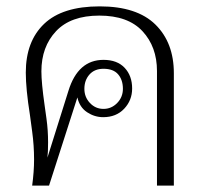

<svg xmlns="http://www.w3.org/2000/svg" viewBox="-20 -583 630 603"><path d="M87 -82Q87 -126 81 -170Q75 -214 74 -222Q61 -304 61 -355Q61 -453 118.5 -508Q176 -563 293 -563Q410 -563 468 -506Q526 -449 526 -353V0H473V-360Q473 -436 427.5 -485Q382 -534 292 -534Q202 -534 156 -485Q110 -436 110 -359Q110 -323 120 -253Q121 -246 126 -210Q131 -174 131 -136Q131 -105 129 -88L195 -298Q225 -395 305 -395Q348 -395 371.5 -370Q395 -345 395 -305Q395 -268 370 -241.5Q345 -215 304 -215Q277 -215 253.5 -230.5Q230 -246 223 -277L134 0H81Q87 -44 87 -82ZM366 -304Q366 -332 351 -349.5Q336 -367 305 -367Q277 -367 261 -349Q245 -331 245 -304Q245 -278 262.5 -259.5Q280 -241 305 -241Q330 -241 348 -259.5Q366 -278 366 -304Z"/></svg>

Font: Taviraj ExtraLight
Style: Regular
Weight: 275
Designer: Katatrad Team
Foundry: CadsonDemak
Version: Version 1.001